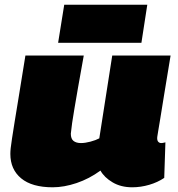

<svg xmlns="http://www.w3.org/2000/svg" viewBox="-20 -786 758 816"><path d="M204 10Q116 10 70 -28Q24 -66 24 -132Q24 -143 25.5 -157Q27 -171 31 -197Q35 -223 42 -267Q49 -311 60.5 -380Q72 -449 88 -550H336Q321 -468 311.5 -413Q302 -358 296 -322.5Q290 -287 286.5 -263Q283 -239 281 -218Q281 -196 292.5 -187Q304 -178 324 -178Q342 -178 364.5 -184Q387 -190 402 -198L457 -550H705Q688 -448 677.5 -383Q667 -318 661 -281Q655 -244 652 -227Q649 -210 648.5 -205Q648 -200 648 -199Q648 -188 653 -183Q658 -178 665 -178Q667 -178 671.5 -178.5Q676 -179 683 -181L678 -30Q650 -11 614 -0.5Q578 10 542 10Q494 10 458.5 -11Q423 -32 407 -61Q359 -26 305.5 -8Q252 10 204 10ZM227 -604 253 -766H606L581 -604Z"/></svg>

Font: Georama Expanded Black
Style: Italic
Weight: 900
Width: 7
Italic angle: -9°
Designer: Jean-Baptiste Levee
Foundry: Production Type
Version: Version 1.000